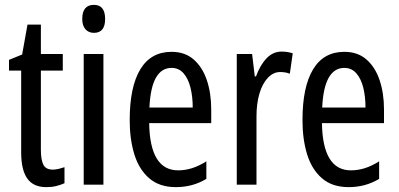

<svg xmlns="http://www.w3.org/2000/svg" viewBox="-20 -759 1638 789"><path d="M197 -62Q209 -62 221 -65Q233 -68 245 -72V-6Q229 1 211 5.5Q193 10 170 10Q117 10 92 -25.5Q67 -61 67 -133V-469H17V-513L71 -535L93 -658H148V-537H238V-469H148V-143Q148 -103 158 -82.5Q168 -62 197 -62Z M366 -739Q412 -739 412 -681Q412 -624 366 -624Q344 -624 331 -639Q318 -654 318 -681Q318 -739 366 -739ZM405 -537V0H324V-537Z M685 -546Q740 -546 776 -514.5Q812 -483 830 -429.5Q848 -376 848 -309V-253H593Q596 -59 712 -59Q741 -59 769.5 -68Q798 -77 828 -96V-24Q772 10 703 10Q635 10 593 -26.5Q551 -63 532 -125Q513 -187 513 -265Q513 -402 556.5 -474Q600 -546 685 -546ZM685 -480Q644 -480 621 -440Q598 -400 594 -317H772Q772 -361 763 -398Q754 -435 734.5 -457.5Q715 -480 685 -480Z M1137 -547Q1161 -547 1183 -540L1171 -456Q1154 -463 1131 -463Q1103 -463 1080.5 -439Q1058 -415 1046 -374Q1034 -333 1034 -280V0H953V-537H1016L1027 -445H1032Q1049 -492 1075.5 -519.5Q1102 -547 1137 -547Z M1395 -546Q1450 -546 1486 -514.5Q1522 -483 1540 -429.5Q1558 -376 1558 -309V-253H1303Q1306 -59 1422 -59Q1451 -59 1479.5 -68Q1508 -77 1538 -96V-24Q1482 10 1413 10Q1345 10 1303 -26.5Q1261 -63 1242 -125Q1223 -187 1223 -265Q1223 -402 1266.5 -474Q1310 -546 1395 -546ZM1395 -480Q1354 -480 1331 -440Q1308 -400 1304 -317H1482Q1482 -361 1473 -398Q1464 -435 1444.5 -457.5Q1425 -480 1395 -480Z"/></svg>

Font: Noto Sans Gurmukhi ExtraCondensed
Style: Regular
Weight: 400
Width: 2
Designer: Jelle Bosma - Monotype Design Team
Foundry: Monotype Imaging Inc.
Version: Version 2.004; ttfautohint (v1.8.4.7-5d5b)